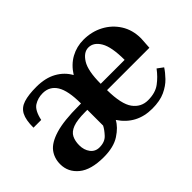

<svg xmlns="http://www.w3.org/2000/svg" viewBox="-85 -718 965 965"><g transform="rotate(-45 397.5 -235.0)"><path d="M208 10Q118 10 73 -27Q28 -64 28 -120Q28 -163 52 -194.5Q76 -226 135.5 -244Q195 -262 303 -262H318Q318 -353 292.5 -394Q267 -435 218 -435Q184 -435 157 -418Q130 -401 118 -345H63Q63 -400 78 -429Q93 -458 127.5 -469Q162 -480 218 -480Q282 -480 326 -455.5Q370 -431 393 -389Q422 -435 463.5 -457.5Q505 -480 553 -480Q611 -480 658.5 -455Q706 -430 734.5 -385Q763 -340 763 -280L759 -217H458Q459 -116 489 -75.5Q519 -35 568 -35Q620 -35 652.5 -59Q685 -83 711 -118L742 -95Q728 -73 704.5 -48.5Q681 -24 644.5 -7Q608 10 553 10Q443 10 383 -80Q365 -46 322 -18Q279 10 208 10ZM458 -262H628Q628 -354 604 -394.5Q580 -435 543 -435Q509 -435 483.5 -394.5Q458 -354 458 -262ZM228 -40Q266 -40 287 -62.5Q308 -85 318 -105V-217H303Q245 -217 215 -205.5Q185 -194 174 -172Q163 -150 163 -120Q163 -86 180.5 -63Q198 -40 228 -40Z"/></g></svg>

Font: El Messiri
Style: Bold
Weight: 700
Designer: Mohamed Gaber
Foundry: Kief Type Foundry
Version: Version 2.020; ttfautohint (v1.8.3)